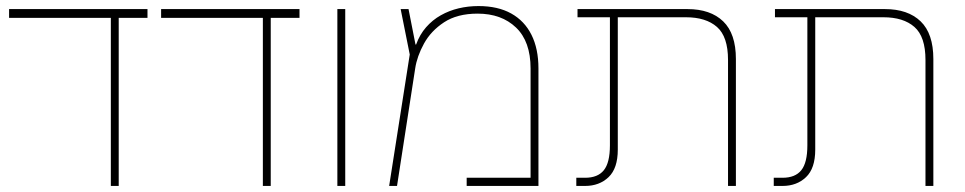

<svg xmlns="http://www.w3.org/2000/svg" viewBox="-20 -614 3187 634"><path d="M346 0V-572H372V0ZM10 -555V-584H467V-555Z M848 0V-572H874V0ZM512 -555V-584H969V-555Z M1094 0V-584H1120V0Z M1560 -594Q1624 -594 1668 -569.5Q1712 -545 1735 -499Q1758 -453 1758 -388V0H1521V-27H1732V-388Q1732 -477 1684 -523Q1636 -569 1557 -569Q1490 -569 1446.5 -540.5Q1403 -512 1380 -470Q1357 -428 1351 -388L1291 0H1265L1333 -434L1303 -584H1329L1352 -467H1354Q1366 -500 1387 -524Q1408 -548 1435.5 -563.5Q1463 -579 1494.5 -586.5Q1526 -594 1560 -594Z M2384 0V-416Q2384 -493 2347.5 -525Q2311 -557 2245 -557H1887V-584H2250Q2326 -584 2368 -543.5Q2410 -503 2410 -419V0ZM1883 0V-27H1912Q1954 -27 1974 -52Q1994 -77 1994 -134V-572H2020V-120Q2020 -58 1989.5 -29Q1959 0 1912 0Z M3036 0V-416Q3036 -493 2999.5 -525Q2963 -557 2897 -557H2539V-584H2902Q2978 -584 3020 -543.5Q3062 -503 3062 -419V0ZM2535 0V-27H2564Q2606 -27 2626 -52Q2646 -77 2646 -134V-572H2672V-120Q2672 -58 2641.5 -29Q2611 0 2564 0Z"/></svg>

Font: Noto Sans Hebrew Thin
Style: Regular
Weight: 250
Designer: Monotype Design Team
Foundry: Monotype Imaging Inc.
Version: Version 2.003